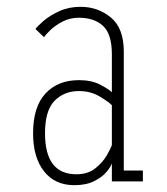

<svg xmlns="http://www.w3.org/2000/svg" viewBox="-20 -532 490 563"><path d="M198 11Q141 11 109 -29.8Q77 -70.5 77 -141Q77 -219 113.5 -258Q150 -297 211.5 -297Q248.5 -297 273.8 -283.8Q299 -270.5 308 -261.5V-373Q308 -432.5 282 -456.2Q256 -480 211.5 -480Q185.5 -480 164 -469Q142.5 -458 128.2 -444.2Q114 -430.5 109 -423L84 -447Q91 -456.5 109 -471.8Q127 -487 154.5 -499.5Q182 -512 216.5 -512Q267 -512 305 -480.8Q343 -449.5 343 -381V-32H399V0H308V-53Q305 -43 292.2 -27.8Q279.5 -12.5 256 -0.8Q232.5 11 198 11ZM204 -21Q237.5 -21 259.2 -38.2Q281 -55.5 292.8 -76Q304.5 -96.5 308 -106V-223.5Q298.5 -233.5 272 -249.2Q245.5 -265 211.5 -265Q168 -265 140 -236.5Q112 -208 112 -141Q112 -21 204 -21Z"/></svg>

Font: Trispace Condensed Thin
Style: Regular
Weight: 100
Width: 3
Designer: Tyler Finck
Foundry: Etcetera Type Company
Version: Version 1.210; ttfautohint (v1.8.3)